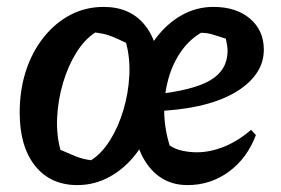

<svg xmlns="http://www.w3.org/2000/svg" viewBox="-20 -525 814 556"><path d="M204 11Q126 11 81.5 -45Q37 -101 37 -199Q37 -264 55 -319.5Q73 -375 106.5 -417Q140 -459 184 -482Q228 -505 280 -505Q358 -505 400.5 -451Q443 -397 443 -299Q443 -234 424.5 -177.5Q406 -121 373.5 -79Q341 -37 297.5 -13Q254 11 204 11ZM244 -61Q275 -81 299 -119.5Q323 -158 337.5 -207Q352 -256 354.5 -306.5Q357 -357 345 -401Q320 -413 305 -419Q290 -425 279.5 -427Q269 -429 256 -431Q225 -411 201 -372.5Q177 -334 162.5 -285Q148 -236 145.5 -185.5Q143 -135 155 -91Q180 -80 200 -72Q220 -64 244 -61ZM523 11Q451 11 408 -47Q365 -105 365 -202Q365 -265 383 -320Q401 -375 433 -416.5Q465 -458 507 -481.5Q549 -505 598 -505Q664 -505 704 -471Q744 -437 744 -381Q744 -342 721 -310Q698 -278 656 -254.5Q614 -231 555 -218Q496 -205 424 -203V-251Q539 -263 589 -292.5Q639 -322 639 -378Q639 -386 637.5 -394.5Q636 -403 634 -413Q612 -420 596 -425Q580 -430 562 -430Q528 -410 504 -375.5Q480 -341 467.5 -296.5Q455 -252 455.5 -203Q456 -154 471 -104Q487 -93 508 -88.5Q529 -84 550 -84Q589 -84 629.5 -100.5Q670 -117 707 -149L721 -134Q696 -67 643 -28Q590 11 523 11Z"/></svg>

Font: Piazzolla Thin
Style: Bold Italic
Weight: 700
Italic angle: -11.3°
Version: Version 2.005